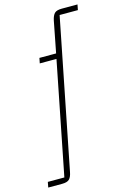

<svg xmlns="http://www.w3.org/2000/svg" viewBox="-204 -803 698 1066"><g transform="rotate(-15 145.0 -270.0)"><path d="M244 -709 74 148Q69 175 57 187.5Q45 200 15 200H-65L-59 169H36L164 -478H68L74 -508H170L205 -688Q211 -716 223 -728Q235 -740 265 -740H355L349 -709Z"/></g></svg>

Font: IBM Plex Sans ExtraLight
Style: Italic
Weight: 250
Italic angle: -11.31°
Designer: Mike Abbink, Paul van der Laan, Pieter van Rosmalen
Foundry: Bold Monday
Version: Version 3.201